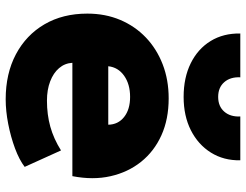

<svg xmlns="http://www.w3.org/2000/svg" viewBox="-111 -699 824 642"><g transform="rotate(90 301.0 -378.0)"><path d="M312 15Q226 15 161.5 -19.2Q97 -53.5 61.2 -114.8Q25.5 -176 25.5 -258Q25.5 -318 46.5 -367.8Q67.5 -417.5 105.5 -453.8Q143.5 -490 195.2 -510Q247 -530 309 -530Q378.5 -530 432.2 -505.8Q486 -481.5 521 -437.8Q556 -394 569.2 -335.5Q582.5 -277 569 -208H190Q191.5 -182.5 207.8 -163.5Q224 -144.5 252 -133.8Q280 -123 316.5 -123Q363 -123 403.5 -134.2Q444 -145.5 483 -170L538 -48.5Q514.5 -30.5 476.2 -16.2Q438 -2 394.5 6.5Q351 15 312 15ZM201.5 -328H397Q396.5 -361 371.2 -381Q346 -401 304 -401Q261.5 -401 233.2 -381Q205 -361 201.5 -328ZM304 -580Q239.5 -580 191.5 -603.8Q143.5 -627.5 117.2 -670.2Q91 -713 92 -769.5H238.5Q237 -736 254.8 -715.8Q272.5 -695.5 304 -695.5Q335.5 -695.5 353.2 -715.8Q371 -736 369.5 -769.5H516Q517 -714 490.2 -671.2Q463.5 -628.5 415.5 -604.2Q367.5 -580 304 -580Z"/></g></svg>

Font: Geologica Cursive ExtraBold
Style: Regular
Weight: 800
Designer: Sindre Bremnes, Frode Helland
Foundry: Monokrom Skriftforlag AS
Version: Version 1.010;gftools[0.9.28]